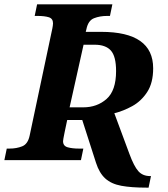

<svg xmlns="http://www.w3.org/2000/svg" viewBox="-43 -734 770 880"><path d="M628 126Q559 126 513 117.5Q467 109 439.5 84Q412 59 397 12L334 -184H265L253 -127Q246 -93 246 -87Q246 -65 267 -59Q288 -53 319 -53H339L328 0H-23L-12 -53H1Q33 -53 59 -63.5Q85 -74 93 -113L197 -604Q198 -609 199 -616Q200 -623 200 -627Q200 -649 180.5 -655Q161 -661 129 -661H116L127 -714H472L461 -661H448Q415 -661 388 -650.5Q361 -640 353 -600L350 -588H421Q659 -588 659 -421Q659 -354 631.5 -312Q604 -270 563 -247.5Q522 -225 481 -215L550 -29Q571 28 591 50.5Q611 73 645 73H649L638 126ZM338 -242Q402 -242 445.5 -280.5Q489 -319 489 -408Q489 -476 465 -502.5Q441 -529 391 -529H340L276 -242Z"/></svg>

Font: Noto Serif
Style: Bold Italic
Weight: 700
Italic angle: -12°
Designer: Monotype Design Team
Foundry: Monotype Imaging Inc.
Version: Version 2.013